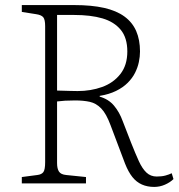

<svg xmlns="http://www.w3.org/2000/svg" viewBox="-20 -723 704 757"><path d="M588 14Q561 14 539.5 4.5Q518 -5 502 -25Q486 -45 473 -78L416 -229Q399 -275 379 -295.5Q359 -316 334 -321.5Q309 -327 276 -327Q253 -327 236.5 -326Q220 -325 205 -323V-80Q205 -58 212.5 -46.5Q220 -35 241 -33L319 -25V0H66V-25L127 -33Q144 -35 151 -44.5Q158 -54 158 -84V-620Q158 -646 150.5 -655Q143 -664 123 -667L66 -676V-703H273Q341 -703 390 -692Q439 -681 470.5 -658Q502 -635 517 -600.5Q532 -566 532 -520Q532 -500 527.5 -478.5Q523 -457 512.5 -436Q502 -415 483.5 -396.5Q465 -378 437.5 -364.5Q410 -351 373 -345V-342Q408 -332 429.5 -306.5Q451 -281 464 -245L497 -160Q514 -117 527.5 -87.5Q541 -58 557.5 -42.5Q574 -27 598 -27Q618 -27 632.5 -31Q647 -35 657 -40L664 -17Q651 -4 630.5 5Q610 14 588 14ZM286 -364Q338 -364 382.5 -380Q427 -396 454.5 -431Q482 -466 482 -520Q482 -574 456 -605.5Q430 -637 384 -650.5Q338 -664 273 -664H205V-366Q239 -365 257.5 -364.5Q276 -364 286 -364Z"/></svg>

Font: Literata 18pt ExtraLight
Style: Regular
Weight: 250
Designer: Latin by Veronika Burian and Jose Scaglione. Greek by Irene Vlachou. Cyrillic by Vera Evstafieva.
Foundry: TypeTogether
Version: Version 3.103;gftools[0.9.29]